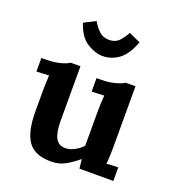

<svg xmlns="http://www.w3.org/2000/svg" viewBox="-112 -661 688 761"><g transform="rotate(20 232.0 -281.0)"><path d="M186.3 12.1Q118.8 12.1 90.2 -27.5Q61.6 -67.1 61.6 -154V-240.2Q61.6 -254.1 62.2 -271.5Q62.7 -289 63.8 -305.8Q52.1 -305.1 35.6 -304.5Q19.1 -304 11.4 -303.3V-360.5H18.7Q65.6 -360.5 92.2 -368.2Q118.8 -375.9 126.9 -382.8H168.3V-153.3Q168.3 -104.5 181 -80.9Q193.6 -57.2 221.5 -57.2Q240.9 -57.2 260.9 -67.8Q280.9 -78.5 293.7 -93.1V-240.2Q293.7 -254.1 294.5 -271.5Q295.2 -289 296.7 -305.8Q284.9 -305.1 268.4 -304.5Q251.9 -304 244.2 -303.3V-360.5H262.2Q297.8 -360.5 324.7 -368.4Q351.7 -376.2 359 -382.8H400.4V-121Q400.4 -110.4 399.7 -91.1Q399 -71.9 397.1 -55Q408.9 -56.1 423.5 -56.7Q438.2 -57.2 446.3 -57.2V0H303.3Q302.2 -9.5 301.1 -19.6Q300 -29.7 298.9 -38.9Q275.8 -19.4 249 -3.7Q222.2 12.1 186.3 12.1ZM235.8 -450.7Q204.3 -450.7 170.2 -472.3Q136 -493.9 118.4 -548.2L167.2 -573.2Q179 -552.3 195.6 -535.9Q212.3 -519.6 238.7 -519.6Q264.8 -519.6 280.5 -536.3Q296.3 -553 306.9 -573.9L355.7 -551.9Q336.3 -497.6 305.1 -474.1Q273.9 -450.7 235.8 -450.7Z"/></g></svg>

Font: Parastoo
Style: Regular
Weight: 400
Foundry: Saber Rastikerdar (saber.rastikerdar@gmail.com)
Version: Version 3.000